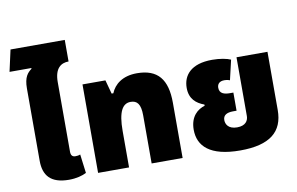

<svg xmlns="http://www.w3.org/2000/svg" viewBox="-81 -938 1708 1105"><g transform="rotate(-10 773.0 -386.0)"><path d="M240 10C283 10 319 0 342 -12L328 -122C319 -118 307 -117 299 -117C281 -117 273 -128 273 -148V-555C273 -636 311 -661 355 -661V-787H38L10 -661H137L138 -657C114 -639 92 -617 92 -549V-127C92 -41 133 10 240 10Z M411 0H592V-213C592 -326 619 -370 666 -370C704 -370 724 -347 724 -281V0H905V-323C905 -459 852 -526 730 -526C645 -526 597 -485 577 -436H567L545 -517H411Z M1240 15C1414 15 1492 -50 1492 -177V-517H1311V-174C1311 -147 1295 -119 1245 -119C1193 -119 1179 -150 1179 -173C1179 -201 1200 -214 1238 -214H1258V-320H1238C1207 -320 1177 -327 1177 -362C1177 -384 1190 -399 1219 -399C1231 -399 1245 -396 1251 -393L1278 -509C1256 -519 1215 -527 1170 -527C1046 -527 998 -466 998 -393C998 -328 1036 -298 1082 -281V-274C1041 -262 996 -227 996 -149C996 -53 1063 15 1240 15Z"/></g></svg>

Font: Noto Sans Thai UI SemCond Blk
Style: Regular
Weight: 900
Width: 4
Designer: Monotype Design Team
Foundry: Monotype Imaging Inc.
Version: Version 2.000